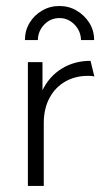

<svg xmlns="http://www.w3.org/2000/svg" viewBox="-20 -610 346 630"><path d="M71.5 0V-406.2H119.4V-313.9Q141.7 -359.7 183 -385.1Q224.3 -410.4 277.1 -410.4L289.6 -359Q284.7 -360.4 279.2 -360.8Q273.6 -361.1 268.1 -361.1Q227.1 -361.1 194.1 -342.4Q161.1 -323.6 142.4 -288.5Q123.6 -253.5 123.6 -205.6V0ZM61.8 -478.5Q61.8 -509.7 77.1 -535.1Q92.4 -560.4 118.1 -575.3Q143.8 -590.3 175 -590.3Q206.2 -590.3 231.9 -575Q257.6 -559.7 273.3 -534.7Q288.9 -509.7 288.9 -478.5H245.8Q245.1 -508.3 224.3 -529.5Q203.5 -550.7 175 -550.7Q145.8 -550.7 125.3 -529.5Q104.9 -508.3 104.2 -478.5Z"/></svg>

Font: Afacad Flux Light
Style: Regular
Weight: 300
Designer: Kristian Moeller
Foundry: Dicotype
Version: Version 1.100